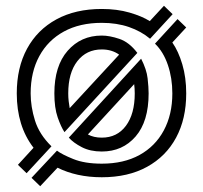

<svg xmlns="http://www.w3.org/2000/svg" viewBox="-20 -601 702 664"><path d="M96 -90Q38 -165 38 -278Q38 -367 73.5 -432.5Q109 -498 175 -534Q241 -570 332 -570Q385 -570 428 -557.5Q471 -545 498 -528L547 -581L577 -552L499 -467Q468 -493 426 -507.5Q384 -522 332 -522Q256 -522 201 -492Q146 -462 116 -407Q86 -352 86 -278Q86 -232 101 -184Q116 -136 158 -95L72 -2L42 -31ZM177 -80Q194 -67 233.5 -51Q273 -35 332 -35Q408 -35 462.5 -65Q517 -95 546.5 -150Q576 -205 576 -278Q576 -331 560.5 -376.5Q545 -422 516 -450L594 -535L624 -506L576 -454Q597 -424 610.5 -378.5Q624 -333 624 -278Q624 -190 589 -125Q554 -60 488.5 -24Q423 12 332 12Q288 12 249.5 3.5Q211 -5 179 -21L119 43L89 14ZM203 -144Q191 -162 179.5 -195Q168 -228 168 -278Q168 -373 214 -425.5Q260 -478 332 -478Q359 -478 393 -466.5Q427 -455 455 -418ZM392 -412Q367 -430 332 -430Q279 -430 247.5 -389.5Q216 -349 216 -278Q216 -264 217.5 -251Q219 -238 221 -227ZM468 -398Q487 -361 490.5 -330Q494 -299 494 -278Q494 -181 449 -129Q404 -77 332 -77Q292 -77 263 -92Q234 -107 218 -125ZM284 -136Q304 -125 332 -125Q385 -125 415.5 -166Q446 -207 446 -278Q446 -286 445.5 -294.5Q445 -303 444 -310Z"/></svg>

Font: Train One
Style: Regular
Weight: 400
Designer: Fontworks Inc.
Foundry: Fontworks Inc.
Version: Version 1.100